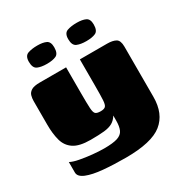

<svg xmlns="http://www.w3.org/2000/svg" viewBox="-158 -675 860 905"><g transform="rotate(-30 272.5 -222.5)"><path d="M269 111Q202 111 146.5 106Q91 101 58 87.5Q25 74 25 51V-6Q41 3 72.5 9Q104 15 139 18.5Q174 22 202 22Q250 22 274.5 14Q299 6 307.5 -13Q316 -32 316 -63V-91Q304 -71 286.5 -61Q269 -51 241 -48Q213 -45 167 -45Q106 -45 75.5 -65.5Q45 -86 35 -123Q25 -160 25 -209V-338Q25 -353 29 -367Q33 -381 47.5 -390Q62 -399 94 -399H237Q237 -373 237 -357Q237 -341 237 -329Q237 -317 237 -301Q237 -285 237 -259Q237 -202 238.5 -176.5Q240 -151 248 -144.5Q256 -138 275 -138Q294 -138 301.5 -145.5Q309 -153 310.5 -178Q312 -203 312 -257V-399H460Q490 -399 507 -389.5Q524 -380 524 -346V-73Q524 19 466.5 65Q409 111 269 111ZM382 -458Q351 -458 331.5 -466.5Q312 -475 312 -509Q312 -541 333 -548.5Q354 -556 385 -556Q415 -556 433 -547.5Q451 -539 451 -509Q451 -475 432.5 -466.5Q414 -458 382 -458ZM168 -458Q137 -458 117.5 -466.5Q98 -475 98 -509Q98 -541 119 -548.5Q140 -556 171 -556Q201 -556 218.5 -547.5Q236 -539 236 -509Q236 -475 217.5 -466.5Q199 -458 168 -458Z"/></g></svg>

Font: Genos Thin Black
Style: Regular
Weight: 900
Version: Version 1.010